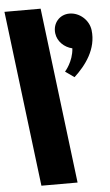

<svg xmlns="http://www.w3.org/2000/svg" viewBox="-104 -898 534 936"><g transform="rotate(-5 162.5 -430.0)"><path d="M60 0H237L131.4 -860H-45.6ZM268.8 -824C220.8 -824 185.7 -784 191.9 -734C196.8 -694 229.6 -663 268.7 -654C264.7 -589 223.2 -544 223.2 -544L267 -513C323.6 -565 381.3 -641 369.9 -734C363.7 -784 318.8 -824 268.8 -824Z"/></g></svg>

Font: Hussar
Style: BdOpOblOne
Weight: 700
Foundry: Cannot Into Space Fonts
Version: Version 2.00